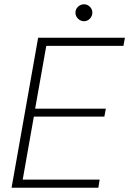

<svg xmlns="http://www.w3.org/2000/svg" viewBox="-20 -876 603 896"><path d="M34 0 158 -700H563L556 -662H196L144 -369H474L467 -332H138L86 -38H445L439 0ZM372 -777Q356 -777 344 -789Q332 -801 332 -817Q332 -833 344 -844.5Q356 -856 372 -856Q388 -856 399.5 -844.5Q411 -833 411 -817Q411 -801 399.5 -789Q388 -777 372 -777Z"/></svg>

Font: DM Sans 12pt ExtraLight
Style: Italic
Weight: 250
Italic angle: -10°
Version: Version 4.004;gftools[0.9.30]